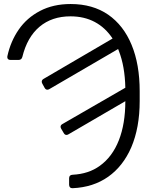

<svg xmlns="http://www.w3.org/2000/svg" viewBox="-20 -742 743 974"><path d="M348.4 144.5Q430 140.3 486.5 99.1Q550.1 53.3 582.9 -30.4Q615.8 -114 615.8 -228.7L327.4 -60.7Q322.1 -57.5 317.1 -57.5Q308.6 -57.5 303.3 -67.1L290.5 -88.8Q287.3 -94.1 287.3 -99.1Q287.3 -107.6 296.9 -112.9L615.8 -296.9Q613.6 -405.5 582.7 -484.4L579.2 -493.3L230.5 -290.1Q225.1 -286.9 220.2 -286.9Q211.6 -286.9 206.3 -296.5L194.6 -317.8Q191.8 -323.5 191.8 -327.4Q191.8 -336.6 201.3 -342L551.1 -546.5Q514.6 -601.9 460.8 -630.5Q407 -659.1 337.7 -659.1Q243.3 -659.1 180.6 -606.4Q117.9 -553.6 93.4 -453.5Q89.5 -437.9 73.9 -437.9H33.4Q25.6 -437.9 21.3 -441.6Q17 -445.3 17 -452.1Q17 -455.3 17.4 -457Q33.7 -532 74.9 -591.8Q116.1 -651.6 183.1 -686.6Q250 -721.6 338.4 -721.6Q450.3 -721.6 528.8 -667.6Q606.9 -613.3 647.7 -514.2Q688.6 -415.1 688.6 -279.5V-229Q688.6 -94.5 646 5.3Q604.4 101.2 528.8 154.7Q453.1 208.1 348.7 212.7Q339.8 213.1 335.2 208.3Q330.6 203.5 330.6 195V162.3Q330.6 145.2 348.4 144.5Z"/></svg>

Font: DeltaSans Light
Style: Regular
Weight: 300
Designer: Rasmus Andersson
Foundry: rsms
Version: Version 3.012